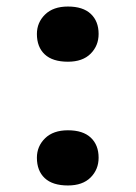

<svg xmlns="http://www.w3.org/2000/svg" viewBox="-20 -558 415 588"><path d="M188 10Q141 10 117 -12.5Q93 -35 93 -75Q93 -110 118 -134.5Q143 -159 188 -159Q234 -159 258 -136.5Q282 -114 282 -75Q282 -39 257.5 -14.5Q233 10 188 10ZM188 -369Q141 -369 117 -391.5Q93 -414 93 -454Q93 -489 118 -513.5Q143 -538 188 -538Q234 -538 258 -515.5Q282 -493 282 -454Q282 -418 257.5 -393.5Q233 -369 188 -369Z"/></svg>

Font: Lexend Exa SemiBold
Style: Regular
Weight: 600
Designer: Bonnie Shaver-Troup, Thomas Jockin
Foundry: Lexend
Version: Version 1.007